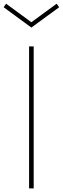

<svg xmlns="http://www.w3.org/2000/svg" viewBox="-60 -1037 346 1057"><path d="M125.5 0H100.1V-781.7H125.5ZM265.6 -997.1 112.8 -885.3 -40 -997.1 -26.4 -1016.6 112.8 -914.6 252 -1016.6Z"/></svg>

Font: Spartan MB Thin
Style: Regular
Weight: 100
Designer: Matt Bailey, Mirko Velimirovic
Foundry: Matt Bailey
Version: Version 1.005